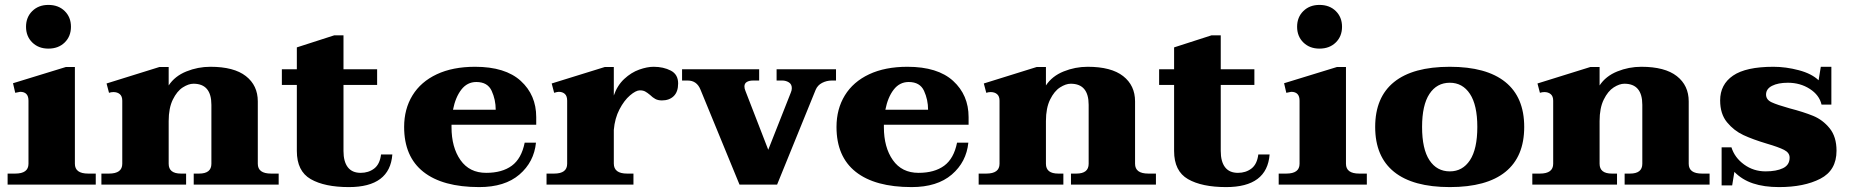

<svg xmlns="http://www.w3.org/2000/svg" viewBox="-20 -752 7532 782"><path d="M86 -643Q86 -682 111.5 -707Q137 -732 177 -732Q218 -732 243.5 -707Q269 -682 269 -643Q269 -604 243.5 -579Q218 -554 177 -554Q137 -554 111.5 -579Q86 -604 86 -643ZM11 -45H42Q96 -45 96 -85V-342Q96 -378 62 -378Q61 -378 42 -374L33 -413L248 -479H285V-85Q285 -45 339 -45H370V0H11Z M1115 -45V0H769V-45H791Q841 -45 841 -85V-325Q841 -411 768 -411Q748 -411 724.5 -396Q701 -381 684 -346.5Q667 -312 667 -259V-85Q667 -45 717 -45H738V0H393V-45H424Q478 -45 478 -85V-342Q478 -360 468 -368.5Q458 -377 442 -377Q433 -377 424 -374L414 -412L629 -479H667V-404Q692 -442 739 -461Q786 -480 837 -480Q933 -480 981.5 -442Q1030 -404 1030 -339V-85Q1030 -45 1084 -45Z M1578 -123Q1568 10 1401 10Q1302 10 1245.5 -22.5Q1189 -55 1189 -137V-406H1128V-470H1189V-559L1341 -608H1379V-470H1516V-406H1379V-137Q1379 -94 1396.5 -71Q1414 -48 1449 -48Q1481 -48 1504 -65.5Q1527 -83 1532 -123Z M1819 -244V-234Q1819 -152 1855.5 -100Q1892 -48 1960 -48Q2025 -48 2064.5 -77Q2104 -106 2117 -171H2163Q2155 -92 2095.5 -41Q2036 10 1932 10Q1783 10 1704.5 -52Q1626 -114 1626 -235Q1626 -308 1660 -363.5Q1694 -419 1759 -449.5Q1824 -480 1915 -480Q2038 -480 2101 -422.5Q2164 -365 2164 -275V-244ZM1825 -305H1999Q1999 -346 1982.5 -382Q1966 -418 1920 -418Q1883 -418 1859 -387Q1835 -356 1825 -305Z M2742 -412Q2742 -378 2724 -360.5Q2706 -343 2676 -343Q2660 -343 2649 -349Q2638 -355 2628 -365Q2616 -375 2607.5 -379.5Q2599 -384 2586 -384Q2570 -384 2546 -363.5Q2522 -343 2503 -306.5Q2484 -270 2480 -223V-86Q2480 -45 2534 -45H2560V0H2206V-45H2237Q2290 -45 2290 -85V-342Q2290 -361 2280.5 -369.5Q2271 -378 2256 -378Q2250 -378 2237 -374L2227 -412L2443 -479H2480V-363Q2494 -404 2522.5 -430.5Q2551 -457 2583.5 -468.5Q2616 -480 2642 -480Q2682 -480 2712 -464.5Q2742 -449 2742 -412Z M2833 -387Q2818 -424 2781 -424H2758V-470H3072V-424H3048Q3031 -424 3021.5 -418Q3012 -412 3012 -400Q3012 -391 3016 -382L3109 -142L3201 -375Q3205 -384 3205 -393Q3205 -409 3193 -416.5Q3181 -424 3166 -424H3143V-470H3385V-424H3368Q3347 -424 3328.5 -414.5Q3310 -405 3302 -386L3145 0H2992Z M3580 -244V-234Q3580 -152 3616.5 -100Q3653 -48 3721 -48Q3786 -48 3825.5 -77Q3865 -106 3878 -171H3924Q3916 -92 3856.5 -41Q3797 10 3693 10Q3544 10 3465.5 -52Q3387 -114 3387 -235Q3387 -308 3421 -363.5Q3455 -419 3520 -449.5Q3585 -480 3676 -480Q3799 -480 3862 -422.5Q3925 -365 3925 -275V-244ZM3586 -305H3760Q3760 -346 3743.5 -382Q3727 -418 3681 -418Q3644 -418 3620 -387Q3596 -356 3586 -305Z M4688 -45V0H4342V-45H4364Q4414 -45 4414 -85V-325Q4414 -411 4341 -411Q4321 -411 4297.5 -396Q4274 -381 4257 -346.5Q4240 -312 4240 -259V-85Q4240 -45 4290 -45H4311V0H3966V-45H3997Q4051 -45 4051 -85V-342Q4051 -360 4041 -368.5Q4031 -377 4015 -377Q4006 -377 3997 -374L3987 -412L4202 -479H4240V-404Q4265 -442 4312 -461Q4359 -480 4410 -480Q4506 -480 4554.5 -442Q4603 -404 4603 -339V-85Q4603 -45 4657 -45Z M5151 -123Q5141 10 4974 10Q4875 10 4818.5 -22.5Q4762 -55 4762 -137V-406H4701V-470H4762V-559L4914 -608H4952V-470H5089V-406H4952V-137Q4952 -94 4969.5 -71Q4987 -48 5022 -48Q5054 -48 5077 -65.5Q5100 -83 5105 -123Z M5263 -643Q5263 -682 5288.5 -707Q5314 -732 5354 -732Q5395 -732 5420.5 -707Q5446 -682 5446 -643Q5446 -604 5420.5 -579Q5395 -554 5354 -554Q5314 -554 5288.5 -579Q5263 -604 5263 -643ZM5188 -45H5219Q5273 -45 5273 -85V-342Q5273 -378 5239 -378Q5238 -378 5219 -374L5210 -413L5425 -479H5462V-85Q5462 -45 5516 -45H5547V0H5188Z M5581 -235Q5581 -356 5658 -418Q5735 -480 5885 -480Q6034 -480 6111 -418Q6188 -356 6188 -235Q6188 -114 6111.5 -52Q6035 10 5885 10Q5735 10 5658 -52Q5581 -114 5581 -235ZM5997 -235Q5997 -324 5967 -369.5Q5937 -415 5885 -415Q5832 -415 5802 -369.5Q5772 -324 5772 -235Q5772 -145 5802 -99.5Q5832 -54 5885 -54Q5937 -54 5967 -99.5Q5997 -145 5997 -235Z M6943 -45V0H6597V-45H6619Q6669 -45 6669 -85V-325Q6669 -411 6596 -411Q6576 -411 6552.5 -396Q6529 -381 6512 -346.5Q6495 -312 6495 -259V-85Q6495 -45 6545 -45H6566V0H6221V-45H6252Q6306 -45 6306 -85V-342Q6306 -360 6296 -368.5Q6286 -377 6270 -377Q6261 -377 6252 -374L6242 -412L6457 -479H6495V-404Q6520 -442 6567 -461Q6614 -480 6665 -480Q6761 -480 6809.5 -442Q6858 -404 6858 -339V-85Q6858 -45 6912 -45Z M7044 -52 7035 3H6992V-152H7032Q7045 -110 7083.5 -82Q7122 -54 7171 -54Q7215 -54 7242 -67Q7269 -80 7269 -110Q7269 -130 7246.5 -141.5Q7224 -153 7176 -167Q7119 -184 7080.5 -202Q7042 -220 7014 -254Q6986 -288 6986 -343Q6986 -408 7038.5 -444Q7091 -480 7203 -480Q7254 -480 7306.5 -466Q7359 -452 7387 -425L7396 -480H7439V-326H7399Q7390 -365 7351 -390Q7312 -415 7262 -415Q7222 -415 7197.5 -402.5Q7173 -390 7173 -367Q7173 -346 7195.5 -335.5Q7218 -325 7268 -311Q7326 -296 7365 -280Q7404 -264 7432 -229.5Q7460 -195 7460 -138Q7460 -58 7394 -24Q7328 10 7226 10Q7165 10 7120 -5Q7075 -20 7044 -52Z"/></svg>

Font: Taviraj ExtraBold
Style: Regular
Weight: 800
Designer: Katatrad Team
Foundry: CadsonDemak
Version: Version 1.001